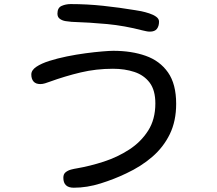

<svg xmlns="http://www.w3.org/2000/svg" viewBox="-20 -834 1040 919"><path d="M697.3 -682.6Q688.5 -682.6 679.7 -684.6Q670.9 -686.5 662.1 -688.5Q576.2 -710.9 493.2 -718.8Q410.2 -726.6 322.3 -729.5Q309.6 -730.5 293.9 -732.9Q278.3 -735.4 266.6 -743.7Q254.9 -752 254.9 -768.6Q254.9 -796.9 274.9 -805.7Q294.9 -814.5 318.4 -814.5Q396.5 -814.5 474.1 -806.2Q551.8 -797.9 627.9 -785.2Q637.7 -784.2 656.2 -780.3Q674.8 -776.4 694.3 -770Q713.9 -763.7 727.5 -753.9Q741.2 -744.1 741.2 -730.5Q741.2 -709 731 -695.8Q720.7 -682.6 697.3 -682.6ZM333 64.5Q283.2 64.5 283.2 16.6Q283.2 -1 294.4 -9.8Q305.7 -18.6 320.8 -22.5Q335.9 -26.4 348.6 -28.3Q411.1 -39.1 477.1 -60.5Q543 -82 598.6 -118.2Q654.3 -154.3 689 -208.5Q723.6 -262.7 723.6 -338.9Q723.6 -402.3 696.3 -438.5Q668.9 -474.6 623 -489.7Q577.1 -504.9 520.5 -504.9Q440.4 -504.9 366.2 -487.3Q292 -469.7 216.8 -442.4Q207 -438.5 195.3 -435.1Q183.6 -431.6 172.9 -431.6Q151.4 -431.6 140.6 -443.8Q129.9 -456.1 129.9 -477.5Q129.9 -498 153.8 -514.2Q177.7 -530.3 216.3 -542.5Q254.9 -554.7 300.3 -564Q345.7 -573.2 390.1 -579.1Q434.6 -585 470.2 -587.9Q505.9 -590.8 522.5 -590.8Q609.4 -590.8 677.2 -566.9Q745.1 -543 784.2 -487.3Q823.2 -431.6 823.2 -336.9Q823.2 -254.9 793 -192.4Q762.7 -129.9 709 -83.5Q655.3 -37.1 584 -3.9Q527.3 23.4 461.9 43.9Q396.5 64.5 333 64.5Z"/></svg>

Font: Kosugi Maru
Style: Regular
Weight: 400
Designer: MOTOYA
Version: Version 4.002